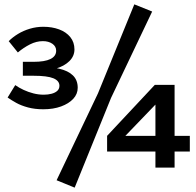

<svg xmlns="http://www.w3.org/2000/svg" viewBox="-20 -757 900 882"><path d="M179 -255Q140 -255 108.5 -263.5Q77 -272 54.5 -284.5Q32 -297 15 -309L50 -366Q67 -354 88.5 -344Q110 -334 133.5 -328Q157 -322 181 -322Q201 -322 217.5 -326.5Q234 -331 243.5 -340Q253 -349 253 -363Q253 -386 225 -397.5Q197 -409 134 -409H85V-473H134Q186 -473 212 -486Q238 -499 238 -524Q238 -544 220.5 -556Q203 -568 177 -568Q147 -568 117.5 -553Q88 -538 62 -516L20 -568Q38 -586 62.5 -601Q87 -616 117 -625Q147 -634 179 -634Q219 -634 251.5 -622Q284 -610 303 -586.5Q322 -563 322 -530Q322 -499 298.5 -476Q275 -453 235.5 -441.5Q196 -430 149 -430V-451Q210 -451 251.5 -441.5Q293 -432 315 -410.5Q337 -389 337 -354Q337 -325 316.5 -303Q296 -281 260.5 -268Q225 -255 179 -255ZM430 -328 597 -737 679 -704 490 -307 323 105 240 71ZM531 -107 472 -133 691 -367H781ZM472 -61V-133H852V-61ZM694 -367H782V13H694Z"/></svg>

Font: BioRhyme
Style: Bold
Weight: 700
Designer: Aoife Mooney
Foundry: Aoife Mooney Type
Version: Version 1.600;gftools[0.9.33]